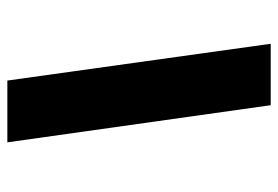

<svg xmlns="http://www.w3.org/2000/svg" viewBox="-137 -565 756 522"><g transform="rotate(-90 241.0 -304.0)"><path d="M216 54 115 -662H283L383 54Z"/></g></svg>

Font: Kanit SemiBold
Style: Italic
Weight: 600
Italic angle: -12°
Designer: Katatrad Team
Foundry: CadsonDemak
Version: Version 2.000; ttfautohint (v1.8.3)